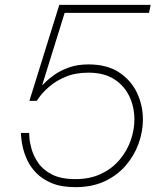

<svg xmlns="http://www.w3.org/2000/svg" viewBox="-20 -760 670 790"><path d="M291 10Q233 10 194 -6Q155 -22 130 -47.5Q105 -73 92 -101.5Q79 -130 73.5 -155.5Q68 -181 67 -197Q66 -213 66 -213H100Q100 -213 101 -194Q102 -175 110 -146.5Q118 -118 137.5 -89.5Q157 -61 194 -42Q231 -23 291 -23Q350 -23 395.5 -44.5Q441 -66 471.5 -102Q502 -138 517.5 -181.5Q533 -225 533 -269Q533 -319 512.5 -363Q492 -407 450 -434Q408 -461 344 -461Q289 -461 248.5 -443.5Q208 -426 182 -403Q156 -380 143.5 -362.5Q131 -345 131 -345H101L224 -740H600L593 -707H246L154 -411H156Q156 -411 168.5 -423.5Q181 -436 205 -453Q229 -470 264 -482.5Q299 -495 344 -495Q420 -495 469.5 -462.5Q519 -430 543.5 -378.5Q568 -327 568 -268Q568 -218 550 -168.5Q532 -119 497 -78.5Q462 -38 410.5 -14Q359 10 291 10Z"/></svg>

Font: Be Vietnam Pro Thin
Style: Italic
Weight: 100
Italic angle: -12°
Designer: Lam Bao, Tony Le, Vietanh Nguyen
Foundry: Yellow Type Foundry
Version: Version 1.002; ttfautohint (v1.8.3)